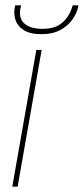

<svg xmlns="http://www.w3.org/2000/svg" viewBox="-20 -699 314 719"><path d="M26 0 116 -512H136L46 0ZM135 -571Q92 -571 68.5 -586.5Q45 -602 38 -624.5Q31 -647 35 -669L37 -679H59Q47 -634 69.5 -612.5Q92 -591 139 -591Q188 -591 215 -615.5Q242 -640 252 -679H274L272 -670Q267 -648 250.5 -625Q234 -602 205.5 -586.5Q177 -571 135 -571Z"/></svg>

Font: DM Sans 12pt Thin
Style: Italic
Weight: 250
Italic angle: -10°
Version: Version 4.004;gftools[0.9.30]